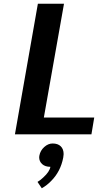

<svg xmlns="http://www.w3.org/2000/svg" viewBox="-20 -720 545 1029"><path d="M60 0 183 -700H323L215 -90H485L470 0ZM181 255Q200 243 212 231Q246 200 250 174Q222 174 206 159.5Q190 145 190 123L191 114Q196 87 217 68Q238 49 262 49Q290 49 305.5 64Q321 79 321 106Q321 112 319 124Q305 199 254 250Q232 273 204 289Z"/></svg>

Font: Scada
Style: Bold Italic
Weight: 700
Italic angle: -10°
Version: Version 4.000